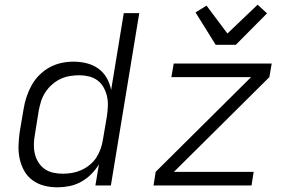

<svg xmlns="http://www.w3.org/2000/svg" viewBox="-20 -791 1240 819"><path d="M225 8Q195 8 168 1Q141 -6 119 -22Q97 -38 83.5 -62Q70 -86 64 -113.5Q58 -141 59 -170Q60 -199 64 -228L81 -328Q85 -353 93.5 -378.5Q102 -404 115 -427.5Q128 -451 148 -471Q168 -491 192 -504Q216 -517 242 -522.5Q268 -528 293 -528Q323 -528 350.5 -521Q378 -514 400 -498Q422 -482 435.5 -458Q449 -434 454 -407L508 -735H574L453 0H387L402 -90Q388 -67 368.5 -47.5Q349 -28 325 -15Q301 -2 275.5 3Q250 8 225 8ZM248 -50Q268 -50 288 -53.5Q308 -57 327 -65.5Q346 -74 363 -88Q380 -102 391 -119Q402 -136 409 -155.5Q416 -175 419 -195L436 -295Q439 -316 440 -338Q441 -360 436.5 -380Q432 -400 422 -418Q412 -436 396 -448Q380 -460 359.5 -465Q339 -470 318 -470Q298 -470 277 -466.5Q256 -463 236.5 -453.5Q217 -444 200.5 -429Q184 -414 172.5 -396Q161 -378 155 -358.5Q149 -339 145 -318L129 -218Q125 -197 124.5 -176Q124 -155 128.5 -135.5Q133 -116 143.5 -99Q154 -82 170 -70.5Q186 -59 206.5 -54.5Q227 -50 248 -50ZM635 0 644 -58 1051 -462H711L721 -520H1139L1129 -462L722 -58H1062L1053 0ZM900 -600 814 -738 861 -767 950 -648 1079 -771 1119 -734 986 -600Z"/></svg>

Font: Iosevka Aile Light
Style: Italic
Weight: 300
Italic angle: -9°
Designer: Belleve Invis
Foundry: Belleve Invis
Version: Version 31.1.0; ttfautohint (v1.8.4)